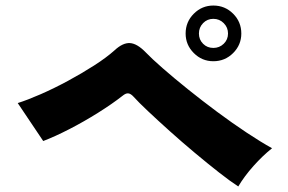

<svg xmlns="http://www.w3.org/2000/svg" viewBox="-20 -762 1040 693"><path d="M840 -89Q812 -107 770.5 -139.5Q729 -172 683 -210.5Q637 -249 593 -288.5Q549 -328 514 -361Q479 -394 462 -413Q452 -424 443 -425Q434 -426 422 -416Q385 -387 334 -355Q283 -323 230.5 -296Q178 -269 136 -253L44 -390Q79 -401 127 -422Q175 -443 225 -470Q275 -497 319.5 -525.5Q364 -554 393 -580Q423 -608 449 -606.5Q475 -605 506 -573Q527 -551 567 -516Q607 -481 658 -440Q709 -399 763.5 -358.5Q818 -318 870 -283.5Q922 -249 962 -227Q928 -200 895 -163Q862 -126 840 -89ZM750 -541Q709 -541 679.5 -570.5Q650 -600 650 -641Q650 -683 679.5 -712.5Q709 -742 750 -742Q792 -742 821.5 -712.5Q851 -683 851 -641Q851 -600 821.5 -570.5Q792 -541 750 -541ZM750 -589Q772 -589 787.5 -604Q803 -619 803 -641Q803 -663 787.5 -678.5Q772 -694 750 -694Q728 -694 713 -678.5Q698 -663 698 -641Q698 -619 713 -604Q728 -589 750 -589Z"/></svg>

Font: Zen Kaku Gothic New Black
Style: Regular
Weight: 900
Designer: Yoshimichi Ohira
Foundry: Positype
Version: Version 1.001